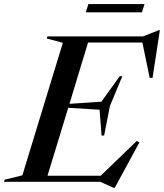

<svg xmlns="http://www.w3.org/2000/svg" viewBox="-62 -894 806 944"><path d="M496 29.5 431.5 0H-42.5L-39 -10.5L48 -32L247 -683.5L168 -704.5L171 -715H641L718.5 -745.5H724L688 -511H674L638 -685H371L279.5 -383.5L436.5 -394L527 -519.5H539.5L478.5 -373L450 -227.5H437.5L427.5 -354.5L273.5 -364L171.5 -30H433L611 -201.5L623 -193L502 29.5ZM360 -833.5 372.5 -874H648.5L636 -833.5Z"/></svg>

Font: Newsreader 72pt Medium
Style: Italic
Weight: 500
Italic angle: -17°
Designer: Hugues Gentile
Foundry: Production Type
Version: Version 1.003; ttfautohint (v1.8.3)